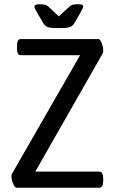

<svg xmlns="http://www.w3.org/2000/svg" viewBox="-20 -884 547 904"><path d="M34 -53Q34 -59 36 -65L357 -624H78Q68 -624 64 -632Q60 -640 60 -658V-666Q60 -684 64 -692Q68 -700 78 -700H444Q451 -700 458.5 -681.5Q466 -663 466 -647Q466 -638 465 -635L146 -76H447Q466 -76 466 -42V-34Q466 0 447 0H58Q50 0 42 -18.5Q34 -37 34 -53ZM184 -775 156 -822Q142 -846 142 -853Q142 -864 164 -864Q183 -864 192.5 -861.5Q202 -859 210 -851L257 -807L307 -853Q314 -860 323 -862Q332 -864 350 -864Q372 -864 372 -853Q372 -848 356 -820L330 -775Q323 -762 310 -757Q297 -752 270 -752H244Q217 -752 204.5 -756.5Q192 -761 184 -775Z"/></svg>

Font: Asap Condensed
Style: Regular
Weight: 400
Designer: Pablo Cosgaya
Foundry: Omnibus-Type
Version: Version 1.010; ttfautohint (v1.8)